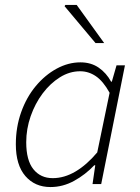

<svg xmlns="http://www.w3.org/2000/svg" viewBox="-20 -744 567 776"><path d="M184 12Q121 12 82.5 -32.5Q44 -77 44 -161Q44 -230 65.5 -290.5Q87 -351 124.5 -396Q162 -441 209 -466.5Q256 -492 305 -492Q348 -492 379 -470.5Q410 -449 429 -414H432L451 -480H485L389 0H354L365 -76H361Q325 -38 279.5 -13Q234 12 184 12ZM193 -24Q240 -24 285.5 -51Q331 -78 373 -128L423 -369Q397 -416 367.5 -436Q338 -456 304 -456Q261 -456 222 -431.5Q183 -407 152.5 -366.5Q122 -326 104 -274.5Q86 -223 86 -169Q86 -96 115 -60Q144 -24 193 -24ZM366 -570 241 -719 244 -724H290L401 -570Z"/></svg>

Font: Source Sans 3 Light
Style: Italic
Weight: 300
Italic angle: -11°
Designer: Paul D. Hunt
Foundry: Adobe
Version: Version 3.046;hotconv 1.0.118;makeotfexe 2.5.65603